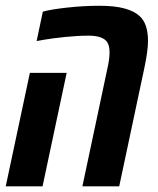

<svg xmlns="http://www.w3.org/2000/svg" viewBox="-33 -660 560 680"><path d="M460.9 -603.5Q491.2 -576.7 491.2 -515.1Q491.2 -481 478.5 -420.4L389.2 0H258.8L348.1 -420.9Q355 -452.1 355 -474.6Q355 -497.1 347.2 -509.8Q332.5 -533.7 279.8 -533.7Q244.1 -533.7 198.2 -529.1Q152.3 -524.4 124.5 -519.5L96.7 -514.6L118.7 -618.7Q145 -626.5 204.6 -633.1Q264.2 -639.6 318.6 -639.6Q373 -639.6 407.7 -630.1Q442.4 -620.6 460.9 -603.5ZM117.7 0H-12.7L72.8 -401.9H203.1Z"/></svg>

Font: Open Sans Hebrew Condensed
Style: Bold Italic
Weight: 700
Width: 3
Italic angle: -12°
Foundry: Ascender Corporation, Yanek Iontef
Version: Version 2.001;PS 002.001;hotconv 1.0.70;makeotf.lib2.5.58329